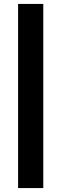

<svg xmlns="http://www.w3.org/2000/svg" viewBox="-20 -726 312 976"><path d="M72 230H200V-706H72Z"/></svg>

Font: Ronzino
Style: Bold
Weight: 700
Designer: Nunzio Mazzaferro
Foundry: Collletttivo
Version: Version 1.000;Glyphs 3.3 (3337)